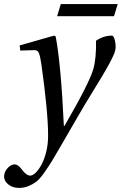

<svg xmlns="http://www.w3.org/2000/svg" viewBox="-25 -676 595 938"><path d="M254 -597 272 -656H550L532 -597ZM-5 187Q-5 165 11 146.5Q27 128 46 127Q63 127 81 151Q104 182 122 182Q137 182 154.5 162.5Q172 143 186 111Q210 53 210 -13Q210 -129 177 -363Q171 -404 164.5 -418Q158 -432 142 -431L74 -429L71 -454L239 -502L247 -498Q273 -361 287 -61H290Q412 -271 431 -339Q446 -393 444 -477Q481 -502 522 -502Q526 -502 530 -495.5Q534 -489 537 -475.5Q540 -462 540 -446Q540 -438 537 -426.5Q534 -415 526 -398.5Q518 -382 511 -368.5Q504 -355 490.5 -332Q477 -309 469 -295.5Q461 -282 444 -254.5Q427 -227 420 -215Q392 -170 362.5 -119Q333 -68 307.5 -24Q282 20 278 27Q245 84 229.5 109.5Q214 135 191.5 167Q169 199 152.5 211.5Q136 224 114.5 233Q93 242 68 242Q36 242 15.5 225Q-5 208 -5 187Z"/></svg>

Font: Heuristica
Style: Italic
Weight: 400
Italic angle: -13°
Version: Version 1.0.2